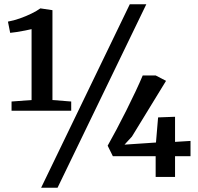

<svg xmlns="http://www.w3.org/2000/svg" viewBox="-20 -835 936 906"><path d="M129 -363V-697.5Q119 -695 98.8 -691Q78.5 -687 58 -683.8Q37.5 -680.5 28 -680L17.5 -733Q45 -738 74 -748.2Q103 -758.5 128.5 -771Q154 -783.5 170.5 -795.5L227.5 -787V-363L316 -356V-312.5H34.5V-356ZM592.5 -815H670.5L251.5 51H174ZM714.5 0V-98H512.5L488 -147.5Q507 -181 529.8 -224Q552.5 -267 575.8 -313.2Q599 -359.5 619.2 -402.5Q639.5 -445.5 653.5 -479H714.5L763.5 -453.5L602.5 -190.5L567.5 -152.5L716 -162.5L726 -281L806 -284V-165.5L879 -170V-98H806V0Z"/></svg>

Font: Merriweather SemiBold
Style: Regular
Weight: 600
Version: Version 2.100